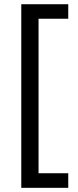

<svg xmlns="http://www.w3.org/2000/svg" viewBox="-20 -734 369 912"><path d="M304.2 158.2H81.1V-713.9H304.2V-645H163.1V88.9H304.2Z"/></svg>

Font: f06252833
Style: Regular
Weight: 400
Foundry: Ascender Corporation
Version: Version 1.10